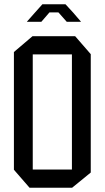

<svg xmlns="http://www.w3.org/2000/svg" viewBox="-20 -877 489 897"><path d="M133 -623V-708H331L404 -624V-623ZM118 0 45 -84V-85H316V0ZM45 -85V-634L132 -708H133V-85ZM316 0V-623H404V-71L317 0ZM144 -819 178 -857H286L321 -819ZM106 -775V-776L144 -819H211L173 -775ZM292 -775 253 -819H321L358 -776V-775Z"/></svg>

Font: Foldit
Style: Regular
Weight: 400
Version: Version 1.003